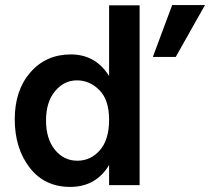

<svg xmlns="http://www.w3.org/2000/svg" viewBox="-20 -728 826 755"><path d="M671 -504H581L657 -708H786ZM529 0H409V-79Q357 7 256 7Q155 7 96.5 -69Q38 -145 38 -259Q38 -373 99.5 -443.5Q161 -514 258.5 -514Q356 -514 409 -429V-707H529ZM282.5 -412Q232 -412 196.5 -369.5Q161 -327 161 -254.5Q161 -182 196 -139Q231 -96 284 -96Q337 -96 373 -137.5Q409 -179 409 -257Q409 -335 371 -373.5Q333 -412 282.5 -412Z"/></svg>

Font: Hind Jalandhar SemiBold
Style: Regular
Weight: 600
Designer: Namrata Goyal
Foundry: Indian Type Foundry
Version: Version 0.702;PS 1.0;hotconv 1.0.81;makeotf.lib2.5.63406